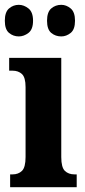

<svg xmlns="http://www.w3.org/2000/svg" viewBox="-31 -776 354 796"><path d="M11 0V-53H21Q45 -53 60 -67.5Q75 -82 75 -125V-415Q75 -455 60 -469Q45 -483 21 -483H7V-536H223V-125Q223 -82 238 -67.5Q253 -53 278 -53H287V0ZM223 -625Q199 -625 181.5 -639.5Q164 -654 164 -690Q164 -726 181.5 -741Q199 -756 223 -756Q244 -756 262 -741Q280 -726 280 -690Q280 -654 262 -639.5Q244 -625 223 -625ZM47 -625Q24 -625 6.5 -639.5Q-11 -654 -11 -690Q-11 -726 6.5 -741Q24 -756 47 -756Q68 -756 87 -741Q106 -726 106 -690Q106 -654 87 -639.5Q68 -625 47 -625Z"/></svg>

Font: Noto Serif Khmer ExtraCondensed ExtraBold
Style: Regular
Weight: 800
Width: 2
Designer: Danh Hong and the Monotype Design Team
Foundry: Monotype Imaging Inc.
Version: Version 2.004; ttfautohint (v1.8.4.7-5d5b)